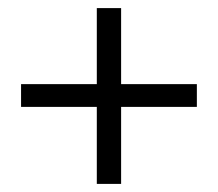

<svg xmlns="http://www.w3.org/2000/svg" viewBox="-20 -521 538 474"><path d="M219 -67V-257.1H32V-313.3H219V-501H279V-313.3H466V-257.1H279V-67Z"/></svg>

Font: Nunito Sans 12pt ExtraLight Condensed
Style: Regular
Weight: 200
Width: 3
Version: Version 3.101;gftools[0.9.27]